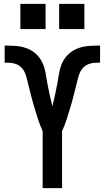

<svg xmlns="http://www.w3.org/2000/svg" viewBox="-20 -970 540 990"><path d="M200 0V-294Q186 -324 176 -355.5Q166 -387 156.5 -418.5Q147 -450 139 -482Q131 -514 123 -546Q119 -561 115.5 -575Q112 -589 105 -602Q98 -615 87 -625Q76 -635 62 -640Q48 -645 33.5 -646Q19 -647 4 -647V-735H5Q33 -735 62 -733Q91 -731 118 -721Q145 -711 166.5 -691Q188 -671 199.5 -645Q211 -619 215.5 -590.5Q220 -562 225.5 -533.5Q231 -505 237 -477Q243 -449 250 -422Q257 -449 263 -477Q269 -505 274.5 -533.5Q280 -562 284.5 -590.5Q289 -619 300.5 -645Q312 -671 333.5 -691Q355 -711 382 -721Q409 -731 438 -733Q467 -735 495 -735H496V-647Q481 -647 466.5 -646Q452 -645 438 -640Q424 -635 413 -625Q402 -615 395 -602Q388 -589 384.5 -575Q381 -561 377 -546Q369 -514 361 -482Q353 -450 343.5 -418.5Q334 -387 324 -355.5Q314 -324 300 -294V0ZM415 -820H285V-950H415ZM215 -820H85V-950H215Z"/></svg>

Font: Iosevka SS04 Semibold
Style: Regular
Weight: 600
Monospace: yes
Designer: Belleve Invis
Foundry: Belleve Invis
Version: Version 19.0.0; ttfautohint (v1.8.4)